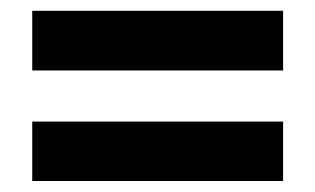

<svg xmlns="http://www.w3.org/2000/svg" viewBox="-20 -532 578 352"><path d="M499 -200.2H39.1V-309.1H499ZM499 -402.8H39.1V-512.2H499Z"/></svg>

Font: Creato Display ExtraBold
Style: Regular
Weight: 800
Version: Version 1.000